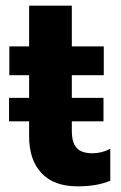

<svg xmlns="http://www.w3.org/2000/svg" viewBox="-20 -644 428 679"><path d="M83 -161V-215H12V-298H83V-378H13V-480H83V-624H234V-480H347V-378H234V-298H346V-215H234V-181Q234 -140 251 -121Q268 -102 307 -102Q340 -102 370 -118V-5Q324 15 254 15Q171 15 127 -31.5Q83 -78 83 -161Z"/></svg>

Font: Prompt SemiBold
Style: Regular
Weight: 600
Designer: Katatrad Team
Foundry: CadsonDemak
Version: Version 1.001